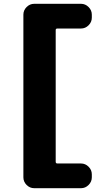

<svg xmlns="http://www.w3.org/2000/svg" viewBox="-20 -790 576 1010"><path d="M406 -770Q429 -770 446 -753Q463 -736 463 -713V-697Q463 -674 446 -657Q429 -640 406 -640H282Q273 -640 273 -632V61Q273 70 282 70H406Q429 70 446 87Q463 104 463 127V143Q463 166 446 183Q429 200 406 200H160Q137 200 120 183Q103 166 103 143V-713Q103 -736 120 -753Q137 -770 160 -770Z"/></svg>

Font: Rounded Mplus 1c Black
Style: Regular
Weight: 900
Version: Version 1.059.20150529